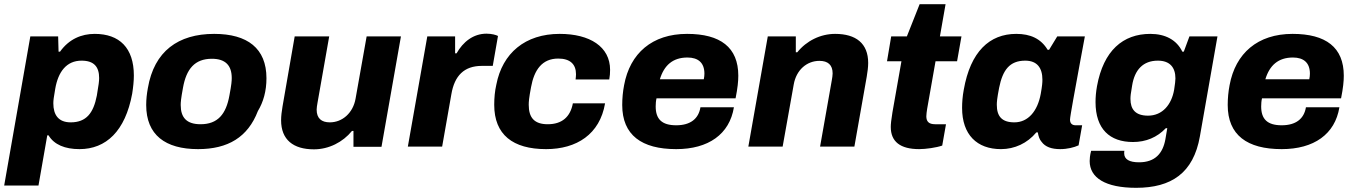

<svg xmlns="http://www.w3.org/2000/svg" viewBox="-36 -701 6477 918"><path d="M-16 186H148L190 -54H196C223 -9 275 12 344 12C471 12 563 -74 596 -253C601 -285 604 -314 604 -340C604 -472 535 -539 417 -539C353 -539 294 -514 251 -454H244L242 -527H109ZM302 -116C244 -116 219 -151 219 -207C219 -221 221 -236 228 -276C242 -358 282 -411 354 -411C413 -411 438 -382 438 -328C438 -313 436 -297 427 -244C411 -161 377 -116 302 -116Z M911 12C1054 12 1149 -45 1197 -170C1223 -213 1238 -265 1238 -327C1238 -470 1147 -539 988 -539C816 -539 701 -456 671 -280C666 -253 663 -226 663 -199C663 -56 754 12 911 12ZM923 -107C856 -107 828 -139 828 -199C828 -212 829 -228 839 -282C855 -371 895 -420 977 -420C1043 -420 1072 -387 1072 -328C1072 -314 1071 -298 1061 -245C1045 -155 1005 -107 923 -107Z M1465 13C1536 13 1603 -21 1647 -75H1654V1H1788L1881 -527H1717L1664 -229C1652 -161 1601 -116 1541 -116C1501 -116 1478 -135 1478 -177C1478 -186 1480 -197 1482 -209L1538 -527H1373L1315 -193C1311 -169 1308 -147 1308 -126C1308 -33 1366 13 1465 13Z M1914 0H2078L2122 -250C2137 -339 2183 -386 2268 -386H2320L2345 -529C2336 -534 2315 -540 2290 -540C2227 -540 2178 -501 2147 -446H2140V-527H2007Z M2575 12C2721 12 2832 -59 2857 -207H2703C2691 -142 2651 -107 2583 -107C2519 -107 2492 -138 2492 -200C2492 -214 2493 -231 2503 -284C2518 -367 2556 -421 2633 -421C2690 -421 2718 -394 2718 -346C2718 -338 2717 -330 2716 -321H2877C2880 -337 2881 -352 2881 -367C2881 -478 2784 -539 2640 -539C2475 -539 2366 -447 2337 -296C2330 -266 2327 -233 2327 -200C2327 -57 2416 12 2575 12Z M3197 12C3351 12 3452 -59 3473 -188H3313C3304 -133 3265 -102 3197 -102C3128 -102 3099 -132 3099 -192C3099 -204 3100 -219 3103 -231H3481C3491 -281 3494 -313 3494 -339C3494 -475 3408 -539 3249 -539C3082 -539 2976 -446 2948 -294C2942 -263 2939 -231 2939 -199C2939 -55 3032 12 3197 12ZM3119 -322C3139 -388 3180 -426 3251 -426C3302 -426 3332 -401 3332 -349C3332 -341 3331 -331 3329 -322Z M3542 0H3706L3759 -297C3771 -366 3821 -410 3882 -410C3922 -410 3945 -391 3945 -350C3945 -340 3943 -329 3941 -317L3885 0H4049L4108 -334C4112 -358 4115 -380 4115 -400C4115 -494 4056 -539 3957 -539C3887 -539 3820 -506 3776 -451H3769V-527H3635Z M4359 12C4390 12 4441 5 4469 -5L4487 -107H4435C4404 -107 4393 -121 4393 -145C4393 -153 4395 -169 4397 -181L4437 -408H4540L4561 -527H4458L4485 -681H4361L4300 -527H4225L4205 -408H4274L4231 -164C4225 -128 4223 -107 4223 -94C4223 -24 4268 12 4359 12Z M4750 12C4815 12 4876 -16 4919 -68H4926C4929 -50 4934 -34 4944 -23C4962 2 4993 12 5033 12C5067 12 5099 4 5121 -6L5138 -102H5107C5091 -102 5080 -110 5080 -129C5080 -144 5105 -277 5127 -398L5151 -527H5019L4980 -463H4973C4941 -516 4891 -539 4823 -539C4695 -539 4604 -454 4572 -272C4566 -240 4564 -211 4564 -185C4564 -57 4635 12 4750 12ZM4814 -116C4754 -116 4730 -145 4730 -200C4730 -213 4731 -229 4741 -281C4758 -366 4791 -411 4866 -411C4923 -411 4948 -376 4948 -320C4948 -306 4947 -291 4940 -252C4925 -170 4880 -116 4814 -116Z M5396 197C5564 197 5670 127 5701 -49L5785 -527H5651L5624 -454H5617C5590 -510 5536 -539 5464 -539C5333 -539 5240 -459 5209 -289C5204 -261 5202 -236 5202 -213C5202 -84 5270 -22 5381 -22C5443 -22 5496 -44 5538 -88H5545C5542 -73 5539 -54 5536 -35C5524 32 5487 75 5410 75C5364 75 5339 61 5339 32C5339 28 5339 24 5340 20H5181C5175 42 5174 60 5174 69C5174 149 5249 197 5396 197ZM5453 -148C5393 -148 5369 -178 5369 -228C5369 -240 5370 -253 5377 -292C5389 -367 5429 -411 5500 -411C5558 -411 5584 -378 5584 -326C5584 -314 5582 -301 5578 -273C5566 -201 5522 -148 5453 -148Z M6092 12C6246 12 6347 -59 6368 -188H6208C6199 -133 6160 -102 6092 -102C6023 -102 5994 -132 5994 -192C5994 -204 5995 -219 5998 -231H6376C6386 -281 6389 -313 6389 -339C6389 -475 6303 -539 6144 -539C5977 -539 5871 -446 5843 -294C5837 -263 5834 -231 5834 -199C5834 -55 5927 12 6092 12ZM6014 -322C6034 -388 6075 -426 6146 -426C6197 -426 6227 -401 6227 -349C6227 -341 6226 -331 6224 -322Z"/></svg>

Font: Archivo ExtraBold
Style: Italic
Weight: 800
Italic angle: -10°
Designer: Hector Gatti
Foundry: Omnibus-Type
Version: Version 2.001